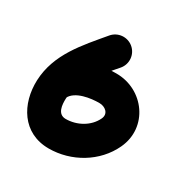

<svg xmlns="http://www.w3.org/2000/svg" viewBox="-117 -385 484 507"><g transform="rotate(30 124.5 -132.0)"><path d="M85.5 -293.4C85.5 -293.4 85.5 -293.4 85.5 -293.4C36.3 -234.7 -17 -177.3 -20.4 -95.8C-20.4 -95.8 -20.4 -95.8 -20.4 -95.8C-20.4 -95.8 -20.4 -95.8 -20.4 -95.8C-23.2 -23 15.9 45 96 45C164.3 45 230.4 6.7 259.6 -56C296 -134 235.7 -216.2 152.3 -216C152.3 -216 152.3 -216 152.4 -216C152.5 -216 152.5 -216 152.5 -216C89.4 -216.2 17 -193.5 -12.5 -132.6C-23.3 -110.3 -14 -83.4 8.4 -72.5C30.7 -61.7 57.6 -71 68.5 -93.4C68.5 -93.4 68.5 -93.4 68.5 -93.4C81.4 -120.1 126.8 -126.1 152.3 -126C152.3 -126 152.3 -126 152.4 -126C152.5 -126 152.5 -126 152.5 -126C169.7 -126 186.9 -113.1 178 -94C163.5 -63 129.4 -45 96 -45C71 -45 68.8 -72.5 69.6 -92.2C69.6 -92.2 69.6 -92.2 69.6 -92.2C69.6 -92.2 69.6 -92.2 69.6 -92.2C71.9 -149 119.9 -194.3 154.5 -235.6C170.4 -254.6 168 -283 148.9 -299C129.9 -314.9 101.5 -312.4 85.5 -293.4Z"/></g></svg>

Font: FRB American Cursive Guidelines Black
Style: Bold Italic
Weight: 900
Italic angle: -25°
Version: Version 2.0;Modular Font Editor K font №1